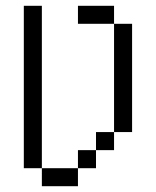

<svg xmlns="http://www.w3.org/2000/svg" viewBox="-20 -645 540 665"><path d="M125 -62.5V0H250V-62.5ZM125 -62.5V-625H62.5V-62.5ZM250 -62.5H312.5V-125H250ZM312.5 -125H375V-187.5H312.5ZM375 -187.5H437.5Q437.5 -187.5 437.5 -562.5H375Q375 -562.5 375 -187.5ZM375 -562.5V-625H250V-562.5Z"/></svg>

Font: CalcUnifontExMono
Style: Regular
Weight: 500
Version: Version 15.0.06